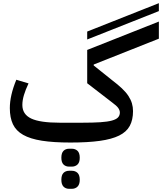

<svg xmlns="http://www.w3.org/2000/svg" viewBox="-20 -887 1022 1211"><path d="M424 12Q317 12 244 0.5Q171 -11 126 -36.5Q81 -62 61.5 -103.5Q42 -145 42 -205Q42 -285 83 -384L160 -361Q141 -321 131 -287.5Q121 -254 121 -225Q121 -166 176.5 -139.5Q232 -113 358 -113H498Q567 -113 612.5 -116Q658 -119 685.5 -126.5Q713 -134 724.5 -146.5Q736 -159 736 -177Q736 -191 726 -205.5Q716 -220 687 -241L530 -362V-572L982 -751V-643L571 -480V-474L686 -382Q723 -354 748.5 -330Q774 -306 789.5 -282.5Q805 -259 812 -235.5Q819 -212 819 -186Q819 -131 798.5 -93Q778 -55 731.5 -32Q685 -9 609.5 1.5Q534 12 424 12ZM530 -688 982 -867V-817L530 -638ZM417 304Q394 304 380.5 290Q367 276 367 247Q367 217 380.5 203.5Q394 190 417 190H432Q455 190 469 203.5Q483 217 483 247Q483 276 469 290Q455 304 432 304ZM417 164Q394 164 380.5 150.5Q367 137 367 108Q367 78 380.5 64.5Q394 51 417 51H432Q455 51 469 64.5Q483 78 483 108Q483 137 469 150.5Q455 164 432 164Z"/></svg>

Font: IBM Plex Arabic Medium
Style: Regular
Weight: 500
Designer: Mike Abbink, Paul van der Laan, Pieter van Rosmalen, Wael Morcos, Khajak Apelian
Foundry: Bold Monday
Version: Version 1.0